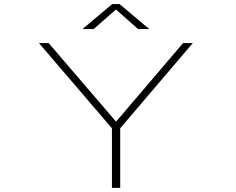

<svg xmlns="http://www.w3.org/2000/svg" viewBox="-20 -908 1140 928"><path d="M521 0V-288L168 -700H215L541 -320L865 -700H912L561 -288V0ZM378.5 -767.5 522.5 -888.5H557.5L701.5 -767.5H647.5L540.5 -862L432.5 -767.5Z"/></svg>

Font: Trispace Expanded Thin
Style: Regular
Weight: 100
Width: 7
Designer: Tyler Finck
Foundry: Etcetera Type Company
Version: Version 1.210; ttfautohint (v1.8.3)